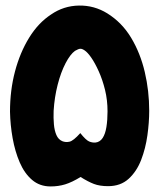

<svg xmlns="http://www.w3.org/2000/svg" viewBox="-20 -666 573 691"><path d="M162 5Q123 5 95.5 -18.5Q68 -42 51 -81.5Q34 -121 25.5 -168.5Q17 -216 16 -264Q16 -341 34 -409Q52 -477 85 -530.5Q118 -584 164 -614Q209 -645 264 -646Q319 -647 366 -618Q419 -585 452 -530Q485 -475 501 -407Q517 -339 517 -267Q517 -226 510.5 -179Q504 -132 488 -90.5Q472 -49 443 -22.5Q414 4 369 4Q339 4 318 -4Q297 -12 270 -29Q239 -10 214.5 -2.5Q190 5 162 5ZM324 -153Q340 -155 349.5 -169.5Q359 -184 363 -209Q367 -234 367 -265Q367 -306 358 -342.5Q349 -379 335.5 -409Q322 -439 308.5 -458.5Q295 -478 284 -485Q275 -491 268.5 -490.5Q262 -490 250 -483Q233 -471 216 -438.5Q199 -406 187.5 -361Q176 -316 173 -267Q172 -241 174 -218.5Q176 -196 183 -180Q190 -164 204 -158Q216 -153 230 -156Q244 -159 269 -187Q289 -162 300.5 -157Q312 -152 324 -153Z"/></svg>

Font: Mada ExtraBold
Style: Regular
Weight: 800
Designer: Khaled Hosny
Version: Version 1.5